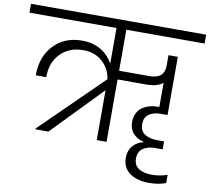

<svg xmlns="http://www.w3.org/2000/svg" viewBox="-126 -849 1265 1157"><g transform="rotate(10 507.0 -270.5)"><path d="M503.9 0V-305.2L208 0H128.9V-4.9L503.9 -373Q493.7 -438 447 -479Q400.4 -520 330.1 -520Q245.1 -520 191.7 -465.6Q138.2 -411.1 138.2 -320.8H74.2Q74.2 -435.5 140.6 -505.4Q207 -575.2 313 -575.2Q379.9 -575.2 428.2 -546.6Q476.6 -518.1 503.9 -467.8V-686H-28.8V-740.2H1043V-686H564V-435.1H751Q840.8 -435.1 840.8 -515.1V-579.1H897.9V-223.1H856Q813.5 -223.1 785.2 -204.1Q756.8 -185.1 756.8 -142.1Q756.8 -101.6 785.9 -82.3Q814.9 -63 861.8 -63H904.8V-14.2H858.9Q838.4 -14.2 821 -10Q803.7 -5.9 788.6 3.2Q773.4 12.2 764.6 28.8Q755.9 45.4 755.9 67.9Q755.9 109.4 786.6 128.7Q817.4 147.9 865.2 147.9Q916 147.9 960.9 131.8V182.1Q916.5 199.2 856.9 199.2Q824.2 199.2 795.7 191.9Q767.1 184.6 744.1 170.2Q721.2 155.8 708 131.1Q694.8 106.4 694.8 74.2Q694.8 29.8 720 0.7Q745.1 -28.3 783.2 -36.1V-39.1Q742.7 -48.8 718.8 -75.4Q694.8 -102.1 694.8 -145Q694.8 -176.3 707 -200Q719.2 -223.6 740 -236.8Q760.7 -250 784.7 -256.3Q808.6 -262.7 835 -262.2H840.8V-409.2Q803.2 -381.8 743.2 -381.8H564V0Z"/></g></svg>

Font: SVN-Poppins Light
Style: Regular
Weight: 300
Designer: Ninad Kale (Devanagari), Jonny Pinhorn (Latin)
Foundry: Indian Type Foundry
Version: Version 3.002 2017